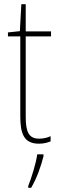

<svg xmlns="http://www.w3.org/2000/svg" viewBox="-20 -677 282 918"><path d="M167 -14C116 -14 103 -49 103 -119V-503H224V-527H103V-657H82L75 -528L18 -522V-503H77V-120C77 -37 95 10 166 10C190 10 206 5 222 -1V-26C208 -19 188 -14 167 -14ZM188 70V61H158C153 102 129 178 115 212V221H129C156 175 176 118 188 70Z"/></svg>

Font: Noto Sans Condensed Thin
Style: Regular
Weight: 100
Width: 3
Designer: Monotype Design Team
Foundry: Monotype Imaging Inc.
Version: Version 2.013